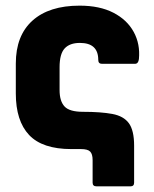

<svg xmlns="http://www.w3.org/2000/svg" viewBox="-20 -528 546 680"><path d="M322 132Q308 132 308 119V39Q308 18 299.5 9Q291 0 267 0H233Q130 0 83 -50Q36 -100 36 -197V-303Q36 -402 95 -455Q154 -508 262 -508Q333 -508 381.5 -483Q430 -458 453.5 -415Q477 -372 472 -319Q470 -302 458 -302H341Q328 -302 328 -316Q328 -376 263 -376Q227 -376 209 -356.5Q191 -337 191 -290V-209Q191 -170 208.5 -151Q226 -132 274 -132Q337 -132 377.5 -124.5Q418 -117 436.5 -91.5Q455 -66 455 -12V119Q455 132 442 132Z"/></svg>

Font: Sofia Sans Semi Condensed Black
Style: Regular
Weight: 900
Designer: Botio Nikoltchev, Ani Petrova
Foundry: lettersoup
Version: Version 4.100; ttfautohint (v1.8.4.7-5d5b)